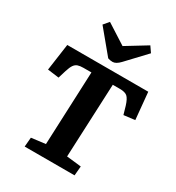

<svg xmlns="http://www.w3.org/2000/svg" viewBox="-223 -1098 1126 1230"><g transform="rotate(30 340.0 -482.5)"><path d="M157 -69 261 -82 284 -625H225Q200 -625 184 -619.5Q168 -614 157 -598Q146 -582 136 -550L118 -491L34 -502L62 -700H661L680 -501L598 -491L581 -550Q567 -595 550 -610Q533 -625 495 -625H442L418 -81L526 -69L520 0H151ZM192 -926 225 -965 372 -871 524 -964 553 -922 421 -782Q392 -751 367 -751Q349 -751 332 -757Z"/></g></svg>

Font: Literata 12pt
Style: Bold Italic
Weight: 700
Italic angle: -2°
Designer: Latin by Veronika Burian and Jose Scaglione. Greek by Irene Vlachou. Cyrillic by Vera Evstafieva
Foundry: TypeTogether
Version: Version 3.002